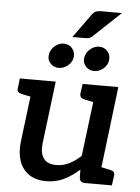

<svg xmlns="http://www.w3.org/2000/svg" viewBox="-60 -941 727 996"><g transform="rotate(5 303.5 -443.5)"><path d="M219 8Q163 8 127.5 -17Q92 -42 77.5 -85.5Q63 -129 70 -186L110 -511H223L183 -186Q177 -135 197 -107.5Q217 -80 264 -80Q298 -80 329.5 -95.5Q361 -111 391 -139L437 -511H549L487 0H418Q395 0 391 -22L390 -67Q353 -34 311.5 -13Q270 8 219 8ZM460 0 484 -92 546 -79Q558 -76 563 -70Q568 -64 567 -52L560 0ZM136 -511 113 -419 51 -432Q39 -435 33.5 -441.5Q28 -448 30 -460L36 -511ZM463 -511 440 -419 378 -432Q366 -435 360.5 -441.5Q355 -448 356 -460L363 -511ZM305 -646Q302 -620 280 -601.5Q258 -583 231 -583Q206 -583 188.5 -602Q171 -621 175 -646Q178 -672 200 -691.5Q222 -711 247 -711Q274 -711 291 -692Q308 -673 305 -646ZM489 -646Q486 -620 464.5 -601.5Q443 -583 416 -583Q390 -583 373 -601.5Q356 -620 359 -646Q363 -673 384.5 -692Q406 -711 432 -711Q459 -711 475.5 -692Q492 -673 489 -646ZM425 -895H534L396 -765Q387 -756 379 -752.5Q371 -749 356 -749H289L376 -870Q385 -883 395.5 -889Q406 -895 425 -895Z"/></g></svg>

Font: Aleo SemiBold
Style: Italic
Weight: 600
Italic angle: -7°
Designer: Alessio Laiso
Foundry: Alessio Laiso
Version: Version 2.001;gftools[0.9.29]